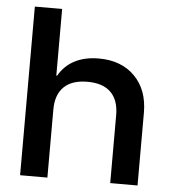

<svg xmlns="http://www.w3.org/2000/svg" viewBox="-51 -747 710 794"><g transform="rotate(5 304.0 -350.0)"><path d="M61.7 0V-700H175V-423.3H178.3Q202.5 -465.8 244.6 -487.5Q286.7 -509.2 344.2 -509.2Q438.3 -509.2 493.8 -452.9Q549.2 -396.7 549.2 -302.5V0H435.8V-282.5Q435.8 -344.2 402.9 -376.7Q370 -409.2 305.8 -409.2Q241.7 -409.2 208.3 -376.7Q175 -344.2 175 -282.5V0Z"/></g></svg>

Font: Funnel Display Light Medium
Style: Regular
Weight: 500
Version: Version 1.000